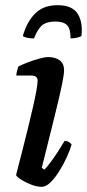

<svg xmlns="http://www.w3.org/2000/svg" viewBox="-20 -720 335 740"><path d="M141 0Q122 0 100 -8.5Q78 -17 61.5 -27.5Q45 -38 42 -45Q44 -54 51 -81Q58 -108 67.5 -145Q77 -182 87 -223Q97 -264 106 -302.5Q115 -341 120 -369Q125 -397 125 -409Q125 -419 119 -424Q113 -429 96 -429H43Q43 -438 46 -448Q49 -458 51 -464Q65 -471 87 -479.5Q109 -488 131 -494Q153 -500 166 -500Q193 -500 210 -487.5Q227 -475 227 -449Q227 -434 219 -394.5Q211 -355 192 -278Q173 -201 141 -73L151 -66Q161 -76 175.5 -95.5Q190 -115 204.5 -137.5Q219 -160 229 -177Q238 -177 245.5 -172.5Q253 -168 256 -163Q250 -142 237.5 -114.5Q225 -87 208.5 -60.5Q192 -34 174.5 -17Q157 0 141 0ZM111 -572Q93 -572 82 -575Q71 -578 68 -581Q83 -635 115 -667.5Q147 -700 202 -700Q258 -700 279 -667.5Q300 -635 294 -581Q289 -578 277.5 -575Q266 -572 252 -572Q252 -610 238 -623.5Q224 -637 193 -637Q161 -637 143.5 -623.5Q126 -610 111 -572Z"/></svg>

Font: Texturina 72pt 72pt SemiBold
Style: Italic
Weight: 600
Italic angle: -11°
Designer: Guillermo Torres Carreño
Foundry: Omnibus-Type
Version: Version 1.002; ttfautohint (v1.8.3)